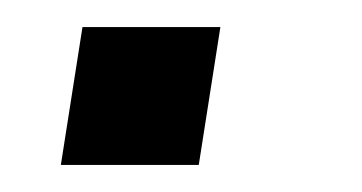

<svg xmlns="http://www.w3.org/2000/svg" viewBox="-20 -122 268 142"><path d="M25 0 41 -102H143L127 0Z"/></svg>

Font: Nunito Sans 12pt ExtraLight 12pt
Style: Italic
Weight: 400
Italic angle: -9°
Version: Version 3.101;gftools[0.9.27]